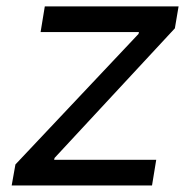

<svg xmlns="http://www.w3.org/2000/svg" viewBox="-20 -565 581 585"><path d="M15.6 0 27 -63.9 402 -461.6 403.4 -467.3H103.7L116.5 -545.5H524.1L512.8 -478.7L146.3 -83.8L144.9 -78.1H456L443.2 0Z"/></svg>

Font: Karasuma Gothic
Style: Italic
Weight: 400
Italic angle: -9.39999°
Designer: Rasmus Andersson / Ryoko Nishizuka
Foundry: Genbu
Version: Version 1.00